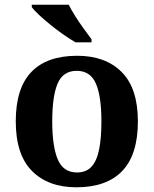

<svg xmlns="http://www.w3.org/2000/svg" viewBox="-20 -786 653 816"><path d="M304.6 10Q185 10 116 -59.3Q47 -128.7 47 -270.3Q47 -411 113.1 -480Q179.2 -549 308 -549Q428 -549 497 -480Q566 -411 566 -270.3Q566 -128.7 499.5 -59.3Q433 10 304.6 10ZM307.2 -53Q346 -53 368.7 -77.4Q391.3 -101.7 401.2 -150.5Q411 -199.2 411 -270Q411 -377 387.5 -431Q364 -485 306 -485Q248 -485 225 -431.2Q202 -377.5 202 -270Q202 -164 225.5 -108.5Q249 -53 307.2 -53ZM301 -606Q277 -620 249 -639.5Q221 -659 194 -681Q167 -703 145.5 -723Q124 -743 115 -756V-766H272Q283 -744 300 -717Q317 -690 336 -664Q355 -638 369 -619V-606Z"/></svg>

Font: Noto Serif Gujarati
Style: Regular
Weight: 400
Designer: Universal Thirst, Indian Type Foundry and the Monotype Design Team
Foundry: Monotype Imaging Inc.
Version: Version 2.102